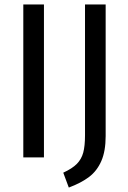

<svg xmlns="http://www.w3.org/2000/svg" viewBox="-20 -709 577 865"><path d="M178 0H85V-689H178ZM456 -96Q456 -28 436.5 16.5Q417 61 381.5 88Q346 115 290 136L265 69Q306 50 326.5 29Q347 8 355 -21.5Q363 -51 363 -100V-689H456Z"/></svg>

Font: Fira Sans Condensed
Style: Regular
Weight: 400
Width: 3
Designer: bBox Type GmbH & Carrois Corporate GbR & Edenspiekermann AG
Foundry: bBox Type GmbH & Carrois Corporate GbR & Edenspiekermann AG
Version: Version 4.301